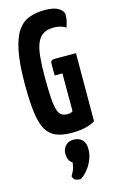

<svg xmlns="http://www.w3.org/2000/svg" viewBox="-146 -765 661 1100"><g transform="rotate(-15 184.5 -215.5)"><path d="M210 10Q153 10 116 -5.5Q79 -21 58 -58Q37 -95 28.5 -161Q20 -227 20 -327Q20 -448 35 -523.5Q50 -599 78 -639.5Q106 -680 147 -695Q188 -710 240 -710Q294 -710 321.5 -692.5Q349 -675 349 -652Q349 -633 344.5 -614Q340 -595 335 -580Q324 -589 304 -594.5Q284 -600 264 -600Q226 -600 202 -585.5Q178 -571 164.5 -540Q151 -509 146 -458.5Q141 -408 141 -336Q141 -260 144.5 -213Q148 -166 156 -141.5Q164 -117 178 -108.5Q192 -100 212 -100Q222 -100 228.5 -101.5Q235 -103 238.5 -105Q242 -107 244 -109V-333H198V-405Q198 -425 222 -425H349L348 -21Q332 -11 310.5 -4Q289 3 264 6.5Q239 10 210 10ZM184 279Q169 279 158 273.5Q147 268 142 250Q159 221 162.5 207.5Q166 194 169 175Q153 165 147 150Q141 135 141 115Q141 88 159 69Q177 50 205 50Q240 50 258 69Q276 88 276 123Q276 154 265 182.5Q254 211 238 232.5Q222 254 207 266.5Q192 279 184 279Z"/></g></svg>

Font: Yanone Kaffeesatz ExtraLight
Style: Bold
Weight: 700
Version: Version 2.003